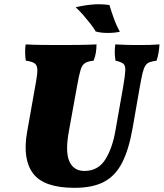

<svg xmlns="http://www.w3.org/2000/svg" viewBox="-20 -892 785 921"><path d="M337 9Q191 9 139 -59.5Q87 -128 110 -259L153 -501Q160 -540 159 -560Q158 -580 145.5 -588.5Q133 -597 104 -601Q101 -618 100.5 -638.5Q100 -659 103 -679Q140 -677 181.5 -676.5Q223 -676 271 -676Q310 -676 354.5 -676.5Q399 -677 443 -679Q443 -660 440 -640.5Q437 -621 429 -601Q402 -598 388 -589.5Q374 -581 366.5 -556.5Q359 -532 350 -481L311 -266Q292 -165 312.5 -118.5Q333 -72 385 -72Q450 -72 484.5 -126Q519 -180 534 -267L571 -477Q580 -530 581 -554Q582 -578 571.5 -586.5Q561 -595 534 -601Q531 -619 530.5 -638Q530 -657 533 -679Q565 -677 593.5 -676.5Q622 -676 641 -676Q673 -676 695.5 -676.5Q718 -677 745 -679Q744 -660 740.5 -639Q737 -618 731 -601Q710 -598 697.5 -593.5Q685 -589 677 -576.5Q669 -564 663 -538Q657 -512 649 -466L616 -277Q598 -174 565.5 -111Q533 -48 478.5 -19.5Q424 9 337 9ZM555 -740Q532 -734 497.5 -734Q463 -734 439 -741Q431 -756 415 -776.5Q399 -797 380 -819Q361 -841 343 -857Q378 -866 420.5 -870Q463 -874 505 -868Q513 -840 526 -804Q539 -768 555 -740Z"/></svg>

Font: Vollkorn Black
Style: Italic
Weight: 900
Italic angle: -11°
Designer: Friedrich Althausen
Foundry: Friedrich Althausen
Version: Version 5.000; ttfautohint (v1.8.3)